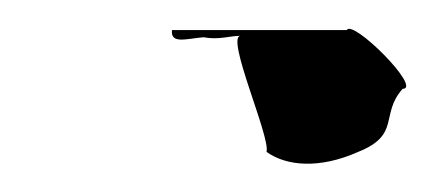

<svg xmlns="http://www.w3.org/2000/svg" viewBox="-20 -314 304 134"><path d="M100 -293C99 -283 110 -287 122 -288C133 -286 140 -289 148 -289C137 -289 169 -218 166 -208C180 -198 203 -196 230 -208C260 -220 245 -234 261 -252C275 -252 226 -301 222 -293Z"/></svg>

Font: bitstorm
Style: maxcnobl
Weight: 400
Version: Version 0.2